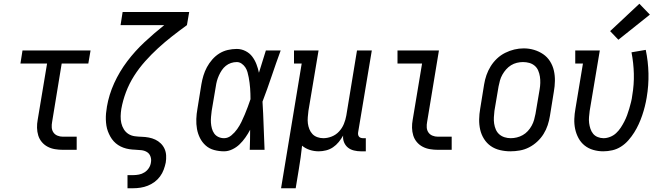

<svg xmlns="http://www.w3.org/2000/svg" viewBox="-20 -799 3540 1024"><path d="M315 0Q294 0 273 -3.5Q252 -7 234 -16.5Q216 -26 203 -41.5Q190 -57 184 -76.5Q178 -96 177.5 -117.5Q177 -139 181 -160L231 -460H89L100 -530H463L451 -460H309L258 -149Q255 -134 256 -119Q257 -104 265 -92.5Q273 -81 286.5 -75.5Q300 -70 315 -70H389V0Z M660 205V135H690Q705 135 721 132Q737 129 751 120Q765 111 774 97Q783 83 785 67Q788 51 782.5 35.5Q777 20 764 12Q751 4 734.5 2Q718 0 701.5 -0.5Q685 -1 669 -3.5Q653 -6 638 -11.5Q623 -17 610 -25.5Q597 -34 586.5 -45.5Q576 -57 568.5 -70.5Q561 -84 555.5 -98.5Q550 -113 547.5 -129Q545 -145 544.5 -161.5Q544 -178 545.5 -194.5Q547 -211 550 -228Q550 -228 550 -228.5Q550 -229 550 -229Q561 -294 589 -355.5Q617 -417 658.5 -472Q700 -527 751 -574.5Q802 -622 856 -665H623L634 -735H989L977 -665Q937 -636 898 -605.5Q859 -575 823 -542Q787 -509 754 -472Q721 -435 695 -394Q669 -353 652 -308Q635 -263 627 -218Q624 -199 623.5 -179.5Q623 -160 627 -142.5Q631 -125 640.5 -109.5Q650 -94 665 -84.5Q680 -75 698.5 -72.5Q717 -70 736 -69.5Q755 -69 773.5 -65.5Q792 -62 808 -54.5Q824 -47 837 -34.5Q850 -22 857.5 -5.5Q865 11 866 30Q867 49 864 68Q860 87 853 106Q846 125 833.5 142Q821 159 804 171.5Q787 184 768 191.5Q749 199 729 202Q709 205 690 205Z M1175 8Q1148 8 1122 1Q1096 -6 1077 -23Q1058 -40 1046.5 -63Q1035 -86 1030.5 -111.5Q1026 -137 1027 -164.5Q1028 -192 1033 -219L1054 -349Q1058 -373 1065 -396Q1072 -419 1083.5 -440.5Q1095 -462 1112 -481.5Q1129 -501 1150 -514Q1171 -527 1195 -532.5Q1219 -538 1243 -538Q1267 -538 1289 -527Q1311 -516 1325 -497.5Q1339 -479 1347.5 -457Q1356 -435 1361 -411Q1370 -441 1379.5 -470.5Q1389 -500 1398 -530H1477Q1452 -462 1429 -393.5Q1406 -325 1380 -257Q1384 -193 1386 -128.5Q1388 -64 1391 0H1312Q1313 -27 1313.5 -53.5Q1314 -80 1314 -107Q1303 -86 1289 -66Q1275 -46 1258 -29.5Q1241 -13 1219 -2.5Q1197 8 1175 8ZM1175 -62Q1196 -62 1214 -77Q1232 -92 1245 -110.5Q1258 -129 1267.5 -148.5Q1277 -168 1285.5 -188.5Q1294 -209 1301.5 -229Q1309 -249 1316 -270Q1316 -285 1315.5 -299.5Q1315 -314 1314 -328.5Q1313 -343 1311 -357.5Q1309 -372 1306.5 -386Q1304 -400 1300 -414Q1296 -428 1288.5 -439.5Q1281 -451 1269 -459.5Q1257 -468 1243 -468Q1227 -468 1212 -463Q1197 -458 1184.5 -448Q1172 -438 1163 -424.5Q1154 -411 1147.5 -396.5Q1141 -382 1137 -367.5Q1133 -353 1131 -338L1109 -208Q1107 -192 1105.5 -176Q1104 -160 1105 -144.5Q1106 -129 1110 -114Q1114 -99 1122.5 -87Q1131 -75 1145 -68.5Q1159 -62 1175 -62Z M1479 205 1589 -460H1548V-530H1679L1625 -208Q1623 -191 1621.5 -174Q1620 -157 1622 -141Q1624 -125 1630 -110Q1636 -95 1646.5 -84Q1657 -73 1672.5 -67.5Q1688 -62 1704 -62Q1727 -62 1749.5 -71Q1772 -80 1788.5 -98Q1805 -116 1814 -138Q1823 -160 1827 -183L1884 -530H1963L1890 -93Q1889 -87 1890 -81Q1891 -75 1894.5 -70.5Q1898 -66 1904 -64Q1910 -62 1916 -62H1931V8H1904Q1886 8 1867.5 3.5Q1849 -1 1835.5 -12Q1822 -23 1815 -40Q1808 -57 1810 -76Q1800 -58 1786.5 -41.5Q1773 -25 1756 -13.5Q1739 -2 1719 3Q1699 8 1680 8Q1655 8 1632 0.5Q1609 -7 1591 -22Q1588 9 1583.5 40Q1579 71 1574 102L1557 205Z M2315 0Q2294 0 2273 -3.5Q2252 -7 2234 -16.5Q2216 -26 2203 -41.5Q2190 -57 2184 -76.5Q2178 -96 2177.5 -117.5Q2177 -139 2181 -160L2231 -460H2100V-530H2321L2258 -149Q2255 -134 2256 -119Q2257 -104 2265 -92.5Q2273 -81 2286.5 -75.5Q2300 -70 2315 -70H2389V0Z M2702 8Q2674 8 2646.5 1.5Q2619 -5 2597.5 -20Q2576 -35 2561.5 -58Q2547 -81 2541 -107.5Q2535 -134 2535.5 -162.5Q2536 -191 2541 -219L2562 -349Q2566 -374 2574.5 -398.5Q2583 -423 2597 -445.5Q2611 -468 2630.5 -486.5Q2650 -505 2674 -517Q2698 -529 2723 -535Q2748 -541 2773 -541Q2802 -541 2828.5 -533Q2855 -525 2877 -510Q2899 -495 2913.5 -472Q2928 -449 2934 -422.5Q2940 -396 2939.5 -367.5Q2939 -339 2934 -311L2913 -181Q2909 -156 2901 -131.5Q2893 -107 2879 -84.5Q2865 -62 2845 -43.5Q2825 -25 2801.5 -13Q2778 -1 2752.5 3.5Q2727 8 2702 8ZM2704 -62Q2720 -62 2736.5 -66Q2753 -70 2768 -78.5Q2783 -87 2795 -100Q2807 -113 2815.5 -128.5Q2824 -144 2828.5 -160Q2833 -176 2836 -192L2858 -322Q2861 -339 2861.5 -356.5Q2862 -374 2859.5 -390.5Q2857 -407 2850.5 -422.5Q2844 -438 2831.5 -448.5Q2819 -459 2803 -463.5Q2787 -468 2769 -468Q2753 -468 2736.5 -464Q2720 -460 2705.5 -451Q2691 -442 2679.5 -429Q2668 -416 2659.5 -401Q2651 -386 2646.5 -370Q2642 -354 2639 -338L2617 -208Q2615 -191 2614 -173.5Q2613 -156 2615.5 -139.5Q2618 -123 2624.5 -108Q2631 -93 2643 -82.5Q2655 -72 2671 -67Q2687 -62 2704 -62Z M3197 8Q3170 8 3144 0.5Q3118 -7 3098 -23Q3078 -39 3065.5 -62Q3053 -85 3047.5 -111Q3042 -137 3043 -164.5Q3044 -192 3049 -219L3089 -460H3048V-530H3179L3125 -208Q3123 -192 3121.5 -175.5Q3120 -159 3122 -143Q3124 -127 3129 -112Q3134 -97 3143.5 -85.5Q3153 -74 3168 -68Q3183 -62 3199 -62Q3216 -62 3234 -69Q3252 -76 3266 -89Q3280 -102 3290.5 -118Q3301 -134 3309.5 -150.5Q3318 -167 3324.5 -184.5Q3331 -202 3336 -219.5Q3341 -237 3345.5 -254.5Q3350 -272 3352 -290Q3362 -348 3360.5 -405.5Q3359 -463 3348 -520L3424 -533Q3437 -471 3438.5 -407.5Q3440 -344 3429 -279Q3425 -255 3419 -231Q3413 -207 3405 -183.5Q3397 -160 3386.5 -137Q3376 -114 3362.5 -92.5Q3349 -71 3331.5 -51Q3314 -31 3292 -17Q3270 -3 3245.5 2.5Q3221 8 3197 8ZM3278 -587 3234 -633 3390 -779 3446 -721Z"/></svg>

Font: Iosevka Slab
Style: Italic
Weight: 400
Italic angle: -9°
Monospace: yes
Designer: Belleve Invis
Foundry: Belleve Invis
Version: Version 11.1.0; ttfautohint (v1.8.3)